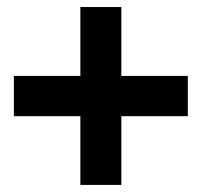

<svg xmlns="http://www.w3.org/2000/svg" viewBox="-20 -581 575 547"><path d="M209 -250H19.5V-364.7H209V-561H325.7V-364.7H515.1V-250H325.7V-54.2H209Z"/></svg>

Font: Reddit Sans
Style: Bold
Weight: 700
Designer: Stephen Hutchings
Foundry: Reddit
Version: Version 1.013